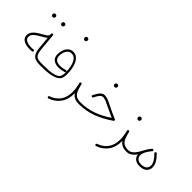

<svg xmlns="http://www.w3.org/2000/svg" viewBox="24 -1694 2849 2849"><g transform="rotate(45 1448.0 -269.5)"><path d="M81.5 -181.2Q81.5 -221.2 103 -251.5Q124.5 -281.7 158.2 -305.4Q191.9 -329.1 228 -348.6Q264.6 -368.7 293.2 -388.4Q321.8 -408.2 325.7 -433.1L324.2 -449.7Q323.7 -456.5 328.4 -462.6Q333 -468.8 340.3 -469.2Q347.7 -470.2 353.5 -465.3Q359.4 -460.4 359.9 -453.1L384.3 -185.5Q390.1 -119.6 407.7 -88.6Q425.3 -57.6 456.8 -48.6Q488.3 -39.6 536.6 -39.6H537.1Q554.7 -39.6 554.7 -22Q554.7 -4.4 537.1 -4.4H536.6Q478 -4.4 438.7 -18.6Q399.4 -32.7 377.4 -71Q355.5 -109.4 348.6 -181.6L331.1 -375Q314.5 -358.9 291.5 -344.7Q268.6 -330.6 243.2 -316.4Q212.4 -299.3 183.6 -279.8Q154.8 -260.3 136.2 -236.3Q117.7 -212.4 117.7 -181.2Q117.7 -139.6 158.2 -119.4Q198.7 -99.1 264.6 -99.1Q274.4 -99.1 284.4 -100.1Q294.4 -101.1 305.2 -102.5Q312 -103.5 318.1 -98.9Q324.2 -94.2 325.2 -87.4Q326.2 -80.1 321.5 -74.2Q316.9 -68.4 309.6 -67.4Q298.8 -65.9 287.4 -64.9Q275.9 -64 264.6 -64Q212.9 -64 171.4 -76.2Q129.9 -88.4 105.7 -114.5Q81.5 -140.6 81.5 -181.2ZM321.3 -680.7Q321.3 -691.4 329.6 -700.4Q337.9 -709.5 352.5 -709.5Q370.1 -709.5 378.4 -696.3Q383.3 -689 383.3 -679.7Q383.3 -668.9 376.7 -657.7Q370.1 -646.5 351.6 -646.5Q339.4 -646.5 332.5 -652.3Q325.7 -658.2 323.2 -666Q321.3 -671.9 321.3 -680.7ZM133.8 -677.7Q133.8 -688.5 142.1 -697.5Q150.4 -706.5 165.5 -706.5Q182.1 -706.5 191.4 -693.4Q193.4 -689.9 194.8 -685.8Q196.3 -681.6 196.3 -676.8Q196.3 -666 189.5 -654.5Q182.6 -643.1 164.1 -643.1Q151.9 -643.1 145.3 -649.2Q138.7 -655.3 136.2 -663.1Q133.8 -670.4 133.8 -677.7Z M519.5 -22Q519.5 -39.6 537.1 -39.6Q611.3 -39.6 671.1 -42.7Q731 -45.9 767.1 -55.7Q808.6 -66.4 834.2 -80.3Q859.9 -94.2 871.6 -120.4Q883.3 -146.5 883.3 -193.8Q883.3 -263.7 869.1 -324.7Q855 -385.7 825.2 -423.3Q795.4 -460.9 747.6 -460.9Q711.9 -460.9 687.7 -439.2Q663.6 -417.5 651.4 -382.8Q639.2 -348.1 639.2 -309.6Q639.2 -255.9 669.9 -232.2Q700.7 -208.5 752 -208.5Q776.9 -208.5 806.4 -213.4Q835.9 -218.3 861.3 -226.1Q868.7 -228.5 874.3 -224.6Q879.9 -220.7 881.8 -214.8Q883.8 -208 880.6 -201.4Q877.4 -194.8 870.6 -192.9Q809.6 -174.8 752 -174.8Q687 -174.8 646.2 -206.5Q605.5 -238.3 605.5 -306.6Q605.5 -355.5 621.8 -398.9Q638.2 -442.4 669.7 -469.5Q701.2 -496.6 747.1 -496.6Q792 -496.6 824.2 -471.4Q856.4 -446.3 877.2 -403.6Q897.9 -360.8 907.7 -306.6Q917.5 -252.4 917.5 -194.3Q917.5 -141.6 903.8 -109.6Q890.1 -77.6 860.8 -58.8Q831.5 -40 785.2 -27.3Q744.1 -13.7 679.4 -9Q614.7 -4.4 537.1 -4.4Q529.8 -4.4 524.7 -9.5Q519.5 -14.6 519.5 -22ZM716.3 -767.6Q716.3 -778.3 724.6 -787.4Q732.9 -796.4 747.6 -796.4Q757.3 -796.4 763.7 -792.5Q770 -788.6 773.4 -783.2Q778.8 -775.4 778.8 -766.6Q778.8 -755.9 772 -744.4Q765.1 -732.9 746.6 -732.9Q734.4 -732.9 727.5 -739Q720.7 -745.1 718.3 -752.9Q717.8 -756.3 717 -760Q716.3 -763.7 716.3 -767.6Z M1137.7 -232.4Q1136.2 -237.3 1138.2 -242.2Q1139.6 -246.6 1143.6 -250Q1147 -252.9 1151.4 -253.9Q1154.3 -254.4 1156.7 -253.9Q1169.4 -253.4 1172.9 -240.7Q1176.3 -226.6 1179.7 -212.9Q1192.9 -159.2 1210.4 -120.4Q1228 -81.5 1260.7 -60.5Q1293.5 -39.6 1352.5 -39.6H1353Q1370.6 -39.6 1370.6 -22Q1370.6 -4.4 1353 -4.4H1352.5Q1293.5 -4.4 1256.6 -23.4Q1219.7 -42.5 1196.8 -76.2Q1196.8 -72.3 1196.8 -68.4Q1196.8 57.1 1136.7 139.2Q1076.7 221.2 974.6 255.4Q966.8 257.8 960.4 254.2Q954.1 250.5 952.1 244.1Q949.2 235.8 952.9 229.5Q956.5 223.1 962.9 221.2Q1054.7 189.9 1108.2 117.9Q1161.6 45.9 1161.6 -68.4Q1161.6 -101.1 1157 -136.5Q1152.3 -171.9 1143.6 -210Q1141.1 -219.7 1137.7 -232.4Z M1533.7 -370.6Q1568.4 -370.6 1611.1 -353.3Q1653.8 -335.9 1711.4 -306.2Q1747.1 -287.6 1791 -267.6Q1835 -247.6 1889.6 -224.6Q1900.4 -220.2 1900.4 -208Q1900.4 -198.2 1892.1 -192.9Q1759.3 -100.6 1627.9 -52.5Q1496.6 -4.4 1353 -4.4Q1335 -4.4 1335 -22Q1335 -39.6 1353 -39.6Q1481.4 -39.6 1601.3 -81.1Q1721.2 -122.6 1843.3 -205.6Q1797.9 -225.6 1760 -242.7Q1722.2 -259.8 1690.4 -276.4Q1636.2 -304.2 1599.1 -319.1Q1562 -334 1535.6 -334Q1508.8 -334 1485.6 -308.8Q1462.4 -283.7 1435.5 -227.1Q1433.1 -220.7 1425.5 -217.5Q1418 -214.4 1410.2 -218.8Q1404.8 -222.2 1402.3 -228.8Q1399.9 -235.4 1403.3 -241.7Q1432.1 -303.2 1462.9 -336.9Q1493.7 -370.6 1533.7 -370.6ZM1518.1 -592.8Q1518.1 -603.5 1526.4 -612.5Q1534.7 -621.6 1549.3 -621.6Q1559.1 -621.6 1565.4 -617.7Q1571.8 -613.8 1575.2 -608.4Q1580.6 -600.6 1580.6 -591.8Q1580.6 -581.1 1573.7 -569.6Q1566.9 -558.1 1548.3 -558.1Q1536.1 -558.1 1529.3 -564.2Q1522.5 -570.3 1520 -578.1Q1519.5 -581.5 1518.8 -585.2Q1518.1 -588.9 1518.1 -592.8Z M2136.7 -232.4Q2135.3 -237.3 2137.2 -242.2Q2138.7 -246.6 2142.6 -250Q2146 -252.9 2150.4 -253.9Q2153.3 -254.4 2155.8 -253.9Q2168.5 -253.4 2171.9 -240.7Q2175.3 -226.6 2178.7 -212.9Q2191.9 -159.2 2209.5 -120.4Q2227.1 -81.5 2259.8 -60.5Q2292.5 -39.6 2351.6 -39.6H2352.1Q2369.6 -39.6 2369.6 -22Q2369.6 -4.4 2352.1 -4.4H2351.6Q2292.5 -4.4 2255.6 -23.4Q2218.8 -42.5 2195.8 -76.2Q2195.8 -72.3 2195.8 -68.4Q2195.8 57.1 2135.7 139.2Q2075.7 221.2 1973.6 255.4Q1965.8 257.8 1959.5 254.2Q1953.1 250.5 1951.2 244.1Q1948.2 235.8 1951.9 229.5Q1955.6 223.1 1961.9 221.2Q2053.7 189.9 2107.2 117.9Q2160.6 45.9 2160.6 -68.4Q2160.6 -101.1 2156 -136.5Q2151.4 -171.9 2142.6 -210Q2140.1 -219.7 2136.7 -232.4ZM2112.3 -492.2Q2112.3 -502.9 2120.6 -512Q2128.9 -521 2143.6 -521Q2153.3 -521 2159.7 -517.1Q2166 -513.2 2169.4 -507.8Q2174.8 -500 2174.8 -491.2Q2174.8 -480.5 2168 -469Q2161.1 -457.5 2142.6 -457.5Q2130.4 -457.5 2123.5 -463.6Q2116.7 -469.7 2114.3 -477.5Q2113.8 -481 2113 -484.6Q2112.3 -488.3 2112.3 -492.2Z M2334.5 -22Q2334.5 -39.6 2352.1 -39.6Q2392.1 -39.6 2422.4 -63.5Q2452.6 -87.4 2476.3 -124.3Q2500 -161.1 2519.5 -199.7Q2528.3 -216.8 2540.5 -235.8Q2559.1 -266.6 2585.9 -298.8Q2587.9 -301.3 2589.8 -303.7Q2590.8 -304.7 2591.8 -305.7Q2596.7 -310.1 2603.8 -310.3Q2610.8 -310.5 2615.7 -306.2Q2621.1 -301.3 2621.6 -293.9Q2622.1 -286.6 2617.2 -280.8Q2612.8 -275.9 2608.9 -271Q2595.2 -253.4 2580.1 -231.7Q2564.9 -210 2554.2 -189.5Q2533.7 -147.5 2533.7 -113.3Q2533.7 -75.2 2560.3 -50Q2586.9 -24.9 2637.2 -24.9Q2702.1 -24.9 2729 -52Q2755.9 -79.1 2755.9 -117.2Q2755.9 -190.9 2662.6 -278.8Q2657.2 -284.2 2657 -291.7Q2656.7 -299.3 2661.6 -304.2Q2674.8 -317.4 2687.5 -305.2Q2738.3 -256.8 2765.1 -208.3Q2792 -159.7 2792 -114.3Q2792 -60.5 2753.7 -25.1Q2715.3 10.3 2638.2 10.3Q2577.6 10.3 2541.5 -19.3Q2505.4 -48.8 2500.5 -96.2Q2474.1 -58.6 2437.7 -31.5Q2401.4 -4.4 2352.1 -4.4Q2344.7 -4.4 2339.6 -9.5Q2334.5 -14.6 2334.5 -22Z"/></g></svg>

Font: Mikhak-DS1-FD ExtraLight
Style: Regular
Weight: 200
Designer: Amin Abedi
Version: Version 3.2